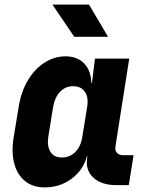

<svg xmlns="http://www.w3.org/2000/svg" viewBox="-20 -805 640 835"><path d="M174 10Q123 10 89 -17.5Q55 -45 42 -93.5Q29 -142 39 -205L62 -345Q73 -409 102 -457Q131 -505 173.5 -532.5Q216 -560 265 -560Q316 -560 346 -529Q376 -498 377 -445H380L393 -550H542L482 -168Q479 -151 488.5 -140.5Q498 -130 515 -130H561L540 0H485Q421 0 386 -32.5Q351 -65 359 -117L360 -125H358Q341 -64 290.5 -27Q240 10 174 10ZM249 -120Q284 -120 308 -144.5Q332 -169 338 -210L359 -340Q366 -381 349.5 -405.5Q333 -430 298 -430Q264 -430 241 -405.5Q218 -381 211 -340L190 -210Q184 -169 199.5 -144.5Q215 -120 249 -120ZM303 -645 208 -785H367L450 -645Z"/></svg>

Font: JetBrains Mono ExtraBold
Style: Italic
Weight: 800
Italic angle: -9°
Monospace: yes
Designer: Philipp Nurullin, Konstantin Bulenkov
Foundry: JetBrains
Version: Version 2.305; ttfautohint (v1.8.4.7-5d5b)